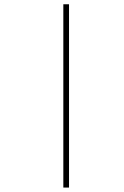

<svg xmlns="http://www.w3.org/2000/svg" viewBox="-20 -720 575 891"><path d="M273.9 150.4V-700.2H300.3V150.4Z"/></svg>

Font: Elstob ExtraLight
Style: Italic
Weight: 200
Italic angle: -20°
Designer: Peter S. Baker
Version: Version 1.015